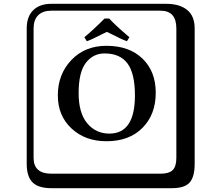

<svg xmlns="http://www.w3.org/2000/svg" viewBox="-20 -774 1140 1006"><path d="M528 -494Q468 -494 430 -445Q392 -396 392 -286Q392 -182 437 -128Q482 -74 553 -74Q687 -74 687 -274Q687 -389 648 -441.5Q609 -494 528 -494ZM796 -288Q796 -174 726.5 -104Q657 -34 538 -34Q426 -34 354.5 -101Q283 -168 283 -274Q283 -385 354 -459.5Q425 -534 538 -534Q657 -534 726.5 -467Q796 -400 796 -288ZM249 -718Q204 -718 180 -694Q156 -670 156 -625V53Q156 136 249 136H821Q866 136 885 117Q904 98 904 53V-625Q904 -718 821 -718ZM1000 84Q1000 153 973.5 182.5Q947 212 881 212H249Q181 212 150.5 181.5Q120 151 120 84V-625Q120 -687 154 -720.5Q188 -754 249 -754H851Q921 -754 960.5 -722Q1000 -690 1000 -625ZM658 -579 645 -558Q628 -564 610.5 -572.5Q593 -581 572 -591.5Q551 -602 540 -607Q529 -602 508 -591.5Q487 -581 469.5 -572.5Q452 -564 435 -558L422 -579Q463 -612 528 -677H552Q586 -640 658 -579Z"/></svg>

Font: Libertinus Keyboard
Style: Regular
Weight: 700
Designer: Philipp H. Poll
Foundry: Khaled Hosny
Version: Version 6.7